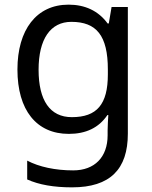

<svg xmlns="http://www.w3.org/2000/svg" viewBox="-20 -566 655 826"><path d="M290 240C454 240 530 162 530 9V-536H460L448 -465H443C403 -520 345 -546 275 -546C137 -546 55 -438 55 -267C55 -92 137 10 276 10C349 10 405 -16 442 -71H446C445 -59 443 -21 443 -5V16C443 110 387 167 295 167C218 167 148 152 97 125V206C148 229 212 240 290 240ZM289 -62C195 -62 146 -134 146 -266C146 -398 197 -472 287 -472C395 -472 444 -413 444 -267V-246C444 -117 397 -62 289 -62Z"/></svg>

Font: Noto Sans Math
Style: Regular
Weight: 400
Designer: Monotype Design Team, Delve Withrington, Jeff Kellem
Foundry: Monotype Imaging Inc., Delve Fonts LLC
Version: Version 3.000